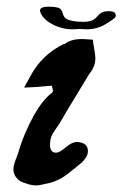

<svg xmlns="http://www.w3.org/2000/svg" viewBox="-20 -563 369 579"><path d="M212.9 -134.8Q245.1 -132.8 245.1 -107.4Q245.1 -97.7 239.3 -88.4Q233.4 -79.1 227.1 -73.2Q220.7 -67.4 208 -57.6Q195.3 -47.9 189.5 -43Q163.1 -20.5 130.9 -11.7Q99.6 -3.9 89.8 -3.9Q77.1 -3.9 64.5 -7.8Q50.8 -11.7 43 -15.6Q35.2 -19.5 27.8 -29.3Q20.5 -39.1 20.5 -52.7Q20.5 -59.6 22.5 -66.9Q24.4 -74.2 28.3 -84Q32.2 -93.8 34.2 -99.6Q50.8 -158.2 83 -216.8Q109.4 -262.7 136.7 -283.2Q139.6 -285.2 139.6 -288.6Q139.6 -292 138.2 -296.9Q136.7 -301.8 136.7 -304.7Q87.9 -299.8 52.7 -298.8L75.2 -339.8Q108.4 -398.4 170.9 -429.7H171.9Q174.8 -429.7 179.7 -433.6Q184.6 -437.5 196.8 -441.4Q209 -445.3 229.5 -445.3Q236.3 -445.3 259.8 -443.4Q260.7 -434.6 264.2 -415.5Q267.6 -396.5 267.6 -386.7Q267.6 -362.3 249 -339.8Q166 -203.1 161.1 -193.4Q157.2 -186.5 147.9 -173.8Q138.7 -161.1 134.8 -150.9Q130.9 -140.6 130.9 -126Q130.9 -102.5 149.4 -102.5Q159.2 -102.5 178.2 -118.7Q197.3 -134.8 210.9 -134.8ZM308.6 -529.3Q329.1 -529.3 329.1 -516.6Q329.1 -511.7 324.7 -507.8Q320.3 -503.9 310.1 -497.6Q299.8 -491.2 296.9 -489.3Q272.5 -474.6 240.2 -474.6Q237.3 -474.6 231 -475.1Q224.6 -475.6 219.7 -475.6Q215.8 -475.6 209 -475.1Q202.1 -474.6 199.2 -474.6Q167 -474.6 138.2 -489.7Q109.4 -504.9 101.6 -526.4Q100.6 -528.3 100.6 -531.2Q100.6 -543 127.9 -543Q142.6 -543 154.3 -540Q166 -537.1 168.9 -523.9Q171.9 -510.7 180.7 -505.9Q196.3 -497.1 233.4 -497.1Q242.2 -497.1 253.9 -500Q264.6 -502.9 274.4 -514.6Q284.2 -526.4 296.9 -528.3Q300.8 -529.3 308.6 -529.3Z"/></svg>

Font: Essays1743
Style: Italic
Weight: 500
Italic angle: -10°
Designer: Based on the typeface in a 1743 English translation of the essays of Montaigne.  PostScript/TrueType font designed by Jo
Version: Version 002.100